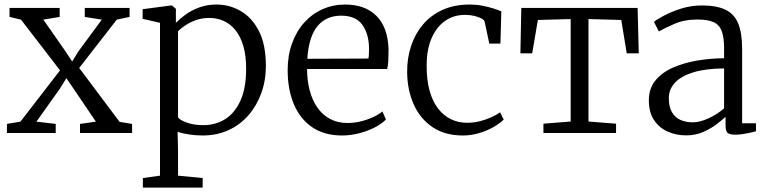

<svg xmlns="http://www.w3.org/2000/svg" viewBox="-20 -586 3374 846"><path d="M70 -50 244.5 -276 72.5 -499.5 22 -511.5V-551H243V-511.5L171 -499.5L268 -360.5L298 -315L325 -359L428.5 -499.5L353.5 -511.5V-551H551V-511.5L494.5 -499.5L329 -286.5L507 -49L562 -40V0H332.5V-40L402.5 -50L305 -194L272.5 -241.5L244 -195.5L140.5 -50L225.5 -40V0H10.5V-40Z M609.5 240.5V198.5L685 188V-485.5L608.5 -503V-545.5L734 -562H738L755 -547V-485.5Q772 -503 797.8 -521.8Q823.5 -540.5 857.8 -553.2Q892 -566 934.5 -566Q990.5 -566 1040 -537.8Q1089.5 -509.5 1120.5 -450Q1151.5 -390.5 1151.5 -295.5Q1151.5 -231.5 1131.5 -176Q1111.5 -120.5 1074.8 -78.2Q1038 -36 986.8 -12.5Q935.5 11 872.5 11Q844.5 11 813.5 6.5Q782.5 2 762.5 -5.5L764.5 80V188L873 198.5V240.5ZM875.5 -34.5Q929.5 -34.5 972 -61Q1014.5 -87.5 1039.5 -142.5Q1064.5 -197.5 1064.5 -282.5Q1064.5 -342 1051.8 -384.5Q1039 -427 1016.5 -454.2Q994 -481.5 964.8 -494.2Q935.5 -507 902.5 -507Q871 -507 844 -497.5Q817 -488 796.5 -474.2Q776 -460.5 764.5 -448V-69Q772 -57 803.2 -45.8Q834.5 -34.5 875.5 -34.5Z M1487 11Q1409 11 1355.5 -25.5Q1302 -62 1274.8 -127Q1247.5 -192 1247.5 -277Q1247.5 -341.5 1266.8 -394.8Q1286 -448 1320.2 -486.2Q1354.5 -524.5 1400.8 -545.2Q1447 -566 1500.5 -566Q1589 -566 1639 -515.8Q1689 -465.5 1692 -369Q1692 -340.5 1691 -319.2Q1690 -298 1686 -282H1333Q1333 -232 1344.2 -188.8Q1355.5 -145.5 1377.8 -113Q1400 -80.5 1433.8 -62.2Q1467.5 -44 1511.5 -44Q1554.5 -44 1598.2 -59.5Q1642 -75 1665 -95L1680.5 -59.5Q1661.5 -40 1630.8 -24.2Q1600 -8.5 1562.5 1.2Q1525 11 1487 11ZM1334 -327 1603.5 -328Q1605 -336 1605.5 -349.2Q1606 -362.5 1606 -371.5Q1606 -434.5 1577.2 -475.8Q1548.5 -517 1482.5 -517Q1452 -517 1426 -506.2Q1400 -495.5 1380.5 -472.8Q1361 -450 1349.2 -414Q1337.5 -378 1334 -327Z M2020 11Q1940 11 1885.5 -26Q1831 -63 1802.8 -126.5Q1774.5 -190 1774 -269Q1773.5 -328.5 1790.8 -381.8Q1808 -435 1842.5 -476.5Q1877 -518 1929 -542Q1981 -566 2050 -566Q2079 -566 2106 -560.8Q2133 -555.5 2154.8 -548.5Q2176.5 -541.5 2189 -536L2185 -394H2136L2115.5 -490Q2114 -498 2101.2 -504.8Q2088.5 -511.5 2069.5 -516Q2050.5 -520.5 2029.5 -520.5Q1979 -520.5 1941 -493.8Q1903 -467 1881.5 -417.2Q1860 -367.5 1860 -298.5Q1859.5 -234.5 1872.8 -186.8Q1886 -139 1910.2 -107.8Q1934.5 -76.5 1967 -60.8Q1999.5 -45 2037.5 -45Q2068 -45 2095.8 -52.2Q2123.5 -59.5 2146.2 -70Q2169 -80.5 2183.5 -91L2199.5 -59Q2181 -41 2152 -24.8Q2123 -8.5 2088.5 1.2Q2054 11 2020 11Z M2374.5 0V-41L2494.5 -50.5V-502L2350 -498L2325 -351H2273L2277 -551H2789.5L2794.5 -351H2741.5L2717.5 -498L2573 -502V-50.5L2694.5 -41V0Z M3003.5 10.5Q2960 10.5 2922.8 -5.8Q2885.5 -22 2862.2 -56.2Q2839 -90.5 2839 -144Q2839 -196 2867.8 -231.2Q2896.5 -266.5 2944.5 -287.8Q2992.5 -309 3051.2 -319Q3110 -329 3170.5 -329.5V-372.5Q3170.5 -421 3160.2 -448.8Q3150 -476.5 3124.8 -488.2Q3099.5 -500 3053 -500Q2995.5 -500 2951.5 -480.8Q2907.5 -461.5 2883 -447.5L2861.5 -489.5Q2871.5 -498.5 2903.5 -516Q2935.5 -533.5 2980.2 -547.8Q3025 -562 3072.5 -562Q3138 -562 3177 -543Q3216 -524 3233 -481.8Q3250 -439.5 3250 -370.5V-43H3311V-7.5Q3300 -4.5 3284.5 -1Q3269 2.5 3251.8 5Q3234.5 7.5 3219.5 7.5Q3198 7.5 3187.5 0.8Q3177 -6 3177 -34.5V-71Q3165 -60 3140 -40.5Q3115 -21 3080.2 -5.2Q3045.5 10.5 3003.5 10.5ZM3033 -47Q3064 -47 3102.2 -64.8Q3140.5 -82.5 3170.5 -108.5V-284.5Q3089.5 -284 3035.5 -267.5Q2981.5 -251 2954.2 -221.8Q2927 -192.5 2927 -154Q2927 -115 2941 -91.2Q2955 -67.5 2979 -57.2Q3003 -47 3033 -47Z"/></svg>

Font: Merriweather 28pt Light
Style: Regular
Weight: 300
Version: Version 2.100